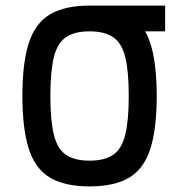

<svg xmlns="http://www.w3.org/2000/svg" viewBox="-20 -652 640 686"><path d="M300 14Q210 14 157.5 -18Q105 -50 82.5 -121.5Q60 -193 60 -309Q60 -426 82.5 -497Q105 -568 157.5 -600Q210 -632 300 -632Q368 -632 414 -614Q460 -596 487.5 -557.5Q515 -519 527.5 -457.5Q540 -396 540 -309Q540 -193 517.5 -121.5Q495 -50 442.5 -18Q390 14 300 14ZM300 -78Q354 -78 384.5 -99Q415 -120 427.5 -170.5Q440 -221 440 -309Q440 -398 427.5 -448Q415 -498 384.5 -519Q354 -540 300 -540Q246 -540 215.5 -519Q185 -498 172.5 -448Q160 -398 160 -309Q160 -221 172.5 -170.5Q185 -120 215.5 -99Q246 -78 300 -78ZM300 -540V-632H570V-540Z"/></svg>

Font: Victor Mono
Style: Bold
Weight: 700
Monospace: yes
Designer: Rune Bjørnerås
Version: Version 1.561;gftools[0.9.30]